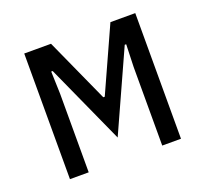

<svg xmlns="http://www.w3.org/2000/svg" viewBox="-96 -629 792 741"><g transform="rotate(-20 300.0 -258.0)"><path d="M72 0H149V-323L146 -415H152L300 -88L448 -415H454L451 -323V0H528V-516H426L307 -253H301L182 -516H72Z"/></g></svg>

Font: IBM Plex Mono
Style: Regular
Weight: 400
Monospace: yes
Designer: Mike Abbink, Paul van der Laan, Pieter van Rosmalen
Foundry: Bold Monday
Version: Version 2.004